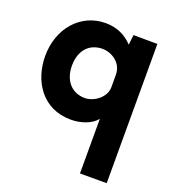

<svg xmlns="http://www.w3.org/2000/svg" viewBox="-137 -616 878 972"><g transform="rotate(20 301.5 -130.0)"><path d="M267 10C323 10 376 -10 404 -44V250H548V-500L419 -501L413 -447C376 -487 327 -510 267 -510C131 -510 35 -396 35 -250C35 -117 111 10 267 10ZM296 -382C345 -382 404 -347 404 -281V-214C404 -160 345 -117 296 -117C226 -117 179 -168 179 -250C179 -332 226 -382 296 -382Z"/></g></svg>

Font: Oakes Bold
Style: Regular
Weight: 700
Designer: Samuel Oakes
Foundry: Samuel Oakes
Version: Version 1.003;PS 001.003;hotconv 1.0.88;makeotf.lib2.5.64775